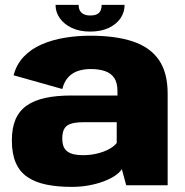

<svg xmlns="http://www.w3.org/2000/svg" viewBox="-20 -742 740 769"><path d="M267.5 6.5Q303.5 6.5 336 0.5Q368.5 -5.5 395 -15.5Q421.5 -25.5 440.2 -38Q459 -50.5 468 -64.5L485.5 0H651.5V-366.5Q651.5 -451.5 616.2 -502.2Q581 -553 512 -576Q443 -599 341.5 -599Q288 -599 237.8 -590.5Q187.5 -582 146 -563.8Q104.5 -545.5 75.2 -515Q46 -484.5 34.5 -440.5L229.5 -385.5Q237.5 -416.5 254.5 -434Q271.5 -451.5 294.5 -458.5Q317.5 -465.5 342.5 -465.5Q376.5 -465.5 400.5 -457.2Q424.5 -449 437.5 -429.8Q450.5 -410.5 450.5 -377V-359.5H266.5Q206.5 -359.5 161.5 -349.8Q116.5 -340 86.8 -319Q57 -298 42.2 -263.8Q27.5 -229.5 27.5 -179.5Q27.5 -126.5 43 -90.5Q58.5 -54.5 89.5 -33.2Q120.5 -12 165 -2.8Q209.5 6.5 267.5 6.5ZM312.5 -120.5Q294 -120.5 278.5 -123.5Q263 -126.5 252 -133.8Q241 -141 235.2 -153.8Q229.5 -166.5 229.5 -187Q229.5 -208 235 -221Q240.5 -234 251.2 -240.5Q262 -247 278 -249.8Q294 -252.5 314 -252.5H447.5V-169.5Q437.5 -156 416.8 -144.8Q396 -133.5 369 -127Q342 -120.5 312.5 -120.5ZM341 -615.5Q384.5 -615.5 415.5 -630.2Q446.5 -645 462.8 -669Q479 -693 479 -722.5H387Q387 -709 382.5 -699.2Q378 -689.5 368 -684.8Q358 -680 341 -680Q326 -680 315.8 -685Q305.5 -690 300.2 -699.2Q295 -708.5 295 -722.5H202.5Q202.5 -693 219.5 -669Q236.5 -645 267.5 -630.2Q298.5 -615.5 341 -615.5Z"/></svg>

Font: Anybody Thin ExtraBold
Style: Regular
Weight: 800
Version: Version 1.113;gftools[0.9.25]